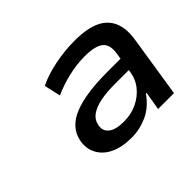

<svg xmlns="http://www.w3.org/2000/svg" viewBox="-85 -840 581 581"><g transform="rotate(-45 206.0 -549.0)"><path d="M193 -384Q152 -384 124 -397.5Q96 -411 83.5 -435.5Q71 -460 77 -489Q87 -536 138.5 -556.5Q190 -577 280 -577H343L337 -535H272Q235 -535 209 -529.5Q183 -524 167.5 -512.5Q152 -501 149 -483Q144 -461 160 -448Q176 -435 211 -435Q242 -435 267.5 -447Q293 -459 310 -480Q327 -501 331 -530L341 -594Q347 -630 329 -644.5Q311 -659 266 -659Q232 -659 196.5 -650.5Q161 -642 130 -628L118 -681Q151 -697 194 -705.5Q237 -714 278 -714Q331 -714 362 -699.5Q393 -685 405 -655.5Q417 -626 409 -581L379 -389H311L321 -448H318Q293 -413 260.5 -398.5Q228 -384 193 -384Z"/></g></svg>

Font: Nunito Sans 7pt SemiExpanded Medium
Style: Italic
Weight: 500
Width: 6
Italic angle: -9°
Designer: Vernon Adams
Foundry: Vernon Adams
Version: Version 3.101;gftools[0.9.27]